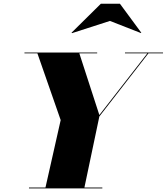

<svg xmlns="http://www.w3.org/2000/svg" viewBox="-20 -1040 920 1060"><path d="M587 -924.5 758 -857.5 760 -859.5 642 -1019.5H537L375 -859.5L377.5 -857ZM140 -4.5V0H545V-4.5H446L528.5 -397L799.5 -745.5H880V-750H670V-745.5H793.5L528.5 -405L418 -745.5H516.5V-750H115V-745.5H186.5L315 -377L231 -4.5Z"/></svg>

Font: Bodoni* 36pt Fatface
Style: Italic
Weight: 900
Italic angle: -13°
Version: Version 2.3